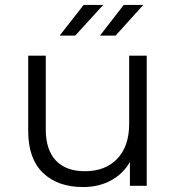

<svg xmlns="http://www.w3.org/2000/svg" viewBox="-20 -751 713 776"><path d="M316 5Q213 5 153.5 -52.5Q94 -110 94 -221V-526H165V-228Q165 -145 206 -102Q247 -59 323 -59Q406 -59 454 -109.5Q502 -160 502 -250V-526H573V0H505V-96Q477 -48 428 -21.5Q379 5 316 5ZM221 -607 318 -731H397L284 -607ZM384 -607 480 -731H559L447 -607Z"/></svg>

Font: Belfius21
Style: Regular
Weight: 400
Designer: Montserrat's base design by Julieta Ulanovsky, modified by Coast SPRL for Belfius Bank NV.
Foundry: Montserrat's base design by Julieta Ulanovsky, modified by Coast SPRL for Belfius Bank NV.
Version: Version 2.000;FEAKit 1.0